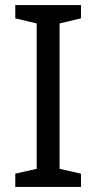

<svg xmlns="http://www.w3.org/2000/svg" viewBox="-20 -734 379 754"><path d="M298 0H40V-52L124 -71V-642L40 -662V-714H298V-662L214 -642V-71L298 -52Z"/></svg>

Font: Noto Sans
Style: Regular
Weight: 400
Designer: Monotype Design Team
Foundry: Monotype Imaging Inc.
Version: Version 2.007